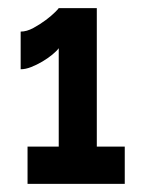

<svg xmlns="http://www.w3.org/2000/svg" viewBox="-20 -838 349 474"><path d="M288 -476V-384H48V-476H125V-719Q120 -712 109 -703Q98 -694 84.5 -686Q71 -678 57 -672.5Q43 -667 31 -667V-760Q46 -760 62.5 -769Q79 -778 93 -788.5Q107 -799 116 -808Q125 -817 125 -818H219V-476Z"/></svg>

Font: Oxford Sans
Style: Regular
Weight: 800
Designer: Matt McInerney, Pablo Impallari, Rodrigo Fuenzalida
Foundry: Matt McInerney, Pablo Impallari, Rodrigo Fuenzalida
Version: Version 3.000g; ttfautohint (v1.5) -l 8 -r 28 -G 28 -x 14 -D